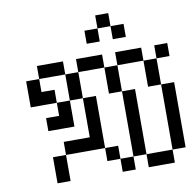

<svg xmlns="http://www.w3.org/2000/svg" viewBox="-96 -1019 1116 1116"><g transform="rotate(-10 461.5 -461.5)"><path d="M76.9 -615.4H153.8V-538.5H76.9ZM76.9 -538.5H153.8V-461.5H76.9ZM153.8 -538.5H230.8V-461.5H153.8ZM230.8 -461.5H307.7V-384.6H230.8ZM230.8 -384.6H307.7V-307.7H230.8ZM153.8 -384.6H230.8V-307.7H153.8ZM538.5 -76.9H615.4V0H538.5ZM384.6 -384.6H461.5V-307.7H384.6ZM384.6 -461.5H461.5V-384.6H384.6ZM153.8 -692.3H230.8V-615.4H153.8ZM230.8 -692.3H307.7V-615.4H230.8ZM615.4 -461.5H692.3V-384.6H615.4ZM615.4 -384.6H692.3V-307.7H615.4ZM615.4 -307.7H692.3V-230.8H615.4ZM615.4 -230.8H692.3V-153.8H615.4ZM846.2 -461.5H923.1V-384.6H846.2ZM846.2 -384.6H923.1V-307.7H846.2ZM846.2 -307.7H923.1V-230.8H846.2ZM846.2 -230.8H923.1V-153.8H846.2ZM615.4 -153.8H692.3V-76.9H615.4ZM846.2 -153.8H923.1V-76.9H846.2ZM769.2 -76.9H846.2V0H769.2ZM692.3 -76.9H769.2V0H692.3ZM307.7 -615.4H384.6V-538.5H307.7ZM307.7 -538.5H384.6V-461.5H307.7ZM384.6 -692.3H461.5V-615.4H384.6ZM769.2 -538.5H846.2V-461.5H769.2ZM769.2 -615.4H846.2V-538.5H769.2ZM538.5 -538.5H615.4V-461.5H538.5ZM538.5 -615.4H615.4V-538.5H538.5ZM615.4 -692.3H692.3V-615.4H615.4ZM846.2 -692.3H923.1V-615.4H846.2ZM461.5 -692.3H538.5V-615.4H461.5ZM692.3 -692.3H769.2V-615.4H692.3ZM384.6 -307.7H461.5V-230.8H384.6ZM153.8 -76.9H230.8V0H153.8ZM153.8 -153.8H230.8V-76.9H153.8ZM230.8 -230.8H307.7V-153.8H230.8ZM307.7 -230.8H384.6V-153.8H307.7ZM384.6 -230.8H461.5V-153.8H384.6ZM461.5 -153.8H538.5V-76.9H461.5ZM538.5 -923.1H615.4V-846.2H538.5ZM615.4 -846.2H692.3V-769.2H615.4ZM461.5 -846.2H538.5V-769.2H461.5Z"/></g></svg>

Font: Jacquarda Bastarda 9
Style: Regular
Weight: 400
Designer: Sarah Cadigan-Fried
Version: Version 1.000; ttfautohint (v1.8.4.7-5d5b)